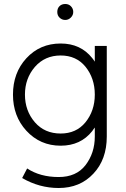

<svg xmlns="http://www.w3.org/2000/svg" viewBox="-20 -730 629 962"><path d="M347 -670Q347 -687 335 -699Q324 -710 307 -710Q289 -710 278 -699Q267 -688 267 -670Q267 -653 278 -642Q290 -630 307 -630Q323 -630 335 -642Q347 -654 347 -670ZM284 -452Q362 -452 408 -396Q455 -338 455 -256Q455 -175 408 -117Q362 -61 284 -61Q204 -61 155 -117Q105 -175 105 -256Q105 -337 155 -395Q205 -452 284 -452ZM284 -512Q180 -512 112 -438Q45 -365 45 -256Q45 -148 112 -75Q181 0 284 0Q384 0 442 -73Q445 -78 448.5 -82.5Q452 -87 455 -91V-46Q455 37 408 98Q362 157 274 157Q181 157 116 114L91 162Q177 212 274 212Q381 212 448 140Q515 69 515 -46V-500H455V-421Q452 -426 448.5 -430.5Q445 -435 442 -439Q384 -512 284 -512Z"/></svg>

Font: Unageo
Style: Light
Weight: 300
Designer: Richard Sepsi
Foundry: Richard Sepsi
Version: Version 2.000